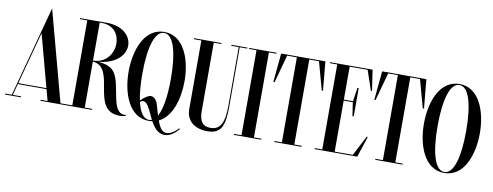

<svg xmlns="http://www.w3.org/2000/svg" viewBox="-92 -1082 3909 1522"><g transform="rotate(10 1862.5 -320.5)"><path d="M224 -737 172 -544V-543.7L28.1 -8H-25.1V0H102.9V-8H36.1L60.5 -99H291.4L315.8 -8H259.9V0H479.9V-8H419.8ZM176 -528.8 289.2 -107H62.7Z M945 -8C942 -7 937 -6 934 -6C829 -6 855 -217 796 -317C770.3 -362.2 719.6 -378.9 656.9 -384C801.1 -397.4 869 -475.4 869 -551C869 -626.2 801.4 -698.5 675 -700V-700H455V-692H515V-8H455V0H675V-8H615V-378.4C809.9 -361.8 659.5 8 897 8C920 8 940 4 948 -1ZM634 -692C729 -692 774 -623 774 -550C774 -470.7 720 -387.6 615 -386V-692Z M1382 24C1344 64 1311 78 1290 78C1256.9 78 1235.7 58.1 1210.8 -9.2C1313.3 -58.5 1358 -206.2 1358 -350C1358 -526 1291 -708 1133 -708C975 -708 908 -526 908 -350C908 -174 975 8 1133 8C1143 8 1152.6 7.3 1161.9 5.9C1188.2 54.2 1222 96 1275 96C1314 96 1349 73 1388 30ZM1133 -700C1210 -700 1248 -558 1248 -350C1248 -212.8 1231.5 -104.4 1198.1 -46.4C1191 -69 1183.4 -95.3 1175 -126C1165 -163.5 1143 -189 1116 -189C1096.8 -189 1065.8 -169.3 1035.9 -139C1023.9 -195.9 1018 -267.8 1018 -350C1018 -558 1056 -700 1133 -700ZM1133 0C1088.4 0 1056.8 -47.7 1038.2 -128.3C1047.2 -134.8 1056.4 -139 1063 -139C1093 -139 1113 -96 1136 -47C1142.4 -33.1 1149.1 -18.8 1156.3 -4.7C1149 -1.6 1141.2 0 1133 0Z M1802 -700H1674V-692H1734V-219.5C1734 -82 1702 -22.5 1624.5 -22.5C1569.5 -22.5 1533 -50.5 1533 -140V-692H1593V-700H1373V-692H1433V-140C1433 -51 1494.5 8 1604 8C1714.5 8 1742 -57.5 1742 -219.5V-692H1802Z M2037 -700H1817V-692H1877V-8H1817V0H2037V-8H1977V-692H2037Z M2430 -700H2074L2052 -467H2062L2123.8 -692H2202V-8H2142V0H2362V-8H2302V-692H2380.2L2442 -467H2452Z M2773.1 -8H2627V-419H2700.2L2717 -309H2727V-537H2717L2700.2 -427H2627V-692H2771.7L2826 -532H2835L2810 -700H2467V-692H2527V-8H2467V0H2810L2865 -168H2856Z M3243 -700H2887L2865 -467H2875L2936.8 -692H3015V-8H2955V0H3175V-8H3115V-692H3193.2L3255 -467H3265Z M3510 -708C3352 -708 3285 -526 3285 -350C3285 -174 3352 8 3510 8C3668 8 3735 -174 3735 -350C3735 -526 3668 -708 3510 -708ZM3510 0C3433 0 3395 -142 3395 -350C3395 -558 3433 -700 3510 -700C3587 -700 3625 -558 3625 -350C3625 -142 3587 0 3510 0Z"/></g></svg>

Font: Picaflor 48 pt
Style: Regular
Weight: 400
Designer: Ariel Martín Pérez
Foundry: Tunera Type Foundry
Version: Version 1.000;hotconv 1.0.109;makeotfexe 2.5.65596